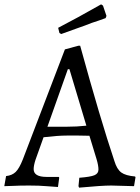

<svg xmlns="http://www.w3.org/2000/svg" viewBox="-38 -861 649 891"><path d="M270 -272.9Q319.8 -272.9 362.8 -277.8L284.2 -540H276.9L182.1 -272.9ZM410.2 -122.1 377 -231 326.7 -231.9H272Q230.5 -231.9 164.1 -224.1L127 -120.1Q118.2 -93.3 118.2 -76.2Q118.2 -40 178.2 -40H234.9L236.8 -36.1L231 6.8Q209 5.9 176.8 2.9Q144.5 0 97.7 0Q50.8 0 25.4 1.5Q0 2.9 -18.1 2.9L-9.8 -43.9Q18.1 -46.9 34.7 -63Q51.3 -79.1 67.9 -121.1L263.2 -631.8L326.2 -648.9H334Q428.2 -306.2 493.2 -112.8Q504.4 -75.7 524.9 -60.5Q544.9 -45.9 588.9 -42L590.8 -38.1L584 2.9L478 0Q434.1 0 329.1 9.8L326.2 2.9L330.1 -36.1Q381.8 -40 400.4 -47.9Q418.9 -55.7 418.9 -74.2Q418.9 -92.8 410.2 -122.1ZM231.9 -731.9Q317.9 -776.4 431.2 -840.8L439.9 -835L456.1 -787.1L452.1 -776.9Q421.4 -765.6 388.2 -754.9Q359.4 -743.2 322.3 -730.5Q285.2 -717.8 246.1 -703.1L237.8 -708Z"/></svg>

Font: Alegreya-Regular
Style: Regular
Weight: 400
Designer: Juan Pablo del Peral
Foundry: Juan Pablo del Peral
Version: Version 1.003